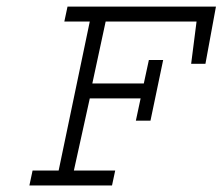

<svg xmlns="http://www.w3.org/2000/svg" viewBox="-20 -570 684 590"><path d="M187.5 -549.8H643.6L611.3 -374H567.4L584 -503.9H304.7L263.7 -313.5H421.9L437.5 -385.7H481.4L442.4 -199.2H397.5L412.1 -267.6H255.9L207 -45.9H334L324.2 0H70.3L80.1 -45.9H160.2L255.9 -503.9H177.7Z"/></svg>

Font: Thabit-Oblique
Style: Oblique
Weight: 500
Designer: Regenerated by Nadim Shaikli
Foundry: MAK Alagha
Version: 0.01